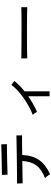

<svg xmlns="http://www.w3.org/2000/svg" viewBox="1094 -1876 812 3040"><g transform="rotate(-90 1500.0 -356.0)"><path d="M261 30Q255 20 244 4Q233 -12 221 -27Q209 -42 200 -49Q339 -102 401.5 -187.5Q464 -273 471 -409Q408 -408 348.5 -407Q289 -406 240.5 -405.5Q192 -405 159.5 -404Q127 -403 118 -403L114 -493Q122 -492 165 -492Q208 -492 274 -493Q340 -494 417 -494.5Q494 -495 571.5 -496.5Q649 -498 715 -499Q781 -500 824.5 -501Q868 -502 876 -503L877 -413Q868 -413 832 -413Q796 -413 741 -412.5Q686 -412 621 -411Q607 -411 593.5 -410.5Q580 -410 566 -410Q559 -247 485 -141Q411 -35 261 30ZM255 -642 250 -732Q258 -732 294 -732.5Q330 -733 382.5 -734Q435 -735 493 -736Q551 -737 603.5 -738.5Q656 -740 692 -741Q728 -742 735 -742L737 -652Q728 -653 692 -652.5Q656 -652 604.5 -651Q553 -650 496.5 -649Q440 -648 388 -646.5Q336 -645 300 -644Q264 -643 255 -642Z M1496 23V-315Q1435 -273 1372 -237.5Q1309 -202 1249 -176Q1240 -193 1227 -213Q1214 -233 1200 -243Q1264 -266 1332.5 -303.5Q1401 -341 1466.5 -387Q1532 -433 1586.5 -483Q1641 -533 1675 -582L1738 -535Q1671 -450 1574 -373V23Z M2095 -330Q2095 -339 2095 -358.5Q2095 -378 2095 -397Q2095 -416 2094 -425Q2119 -424 2169 -423.5Q2219 -423 2285.5 -422.5Q2352 -422 2426.5 -421.5Q2501 -421 2575.5 -421Q2650 -421 2716 -421.5Q2782 -422 2832 -423Q2882 -424 2906 -425Q2906 -422 2906 -416Q2906 -410 2906 -403Q2906 -385 2905.5 -362.5Q2905 -340 2906 -331Q2875 -332 2814 -333Q2753 -334 2674.5 -334.5Q2596 -335 2511 -335Q2426 -335 2345 -334.5Q2264 -334 2198.5 -333Q2133 -332 2095 -330Z"/></g></svg>

Font: Zen Kaku Gothic New Medium
Style: Regular
Weight: 500
Designer: Yoshimichi Ohira
Foundry: Positype
Version: Version 1.002